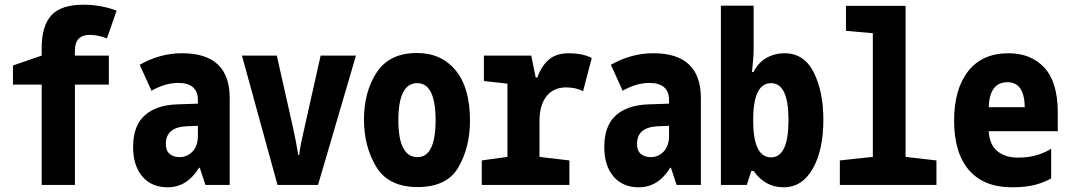

<svg xmlns="http://www.w3.org/2000/svg" viewBox="-20 -785 4540 815"><path d="M298 0V-426H442V-549H298V-571Q298 -637 362 -637Q394 -637 434 -622L475 -740Q407 -765 334 -765Q239 -765 198 -720Q157 -675 157 -582V-549L35 -507V-426H157V0Z M684 -174Q684 -245 772 -249L820 -251V-210Q820 -165 797 -141.5Q774 -118 742 -118Q717 -118 700.5 -131.5Q684 -145 684 -174ZM825 -73H828L852 0H955V-369Q955 -559 753 -559Q659 -559 573 -510L623 -400Q682 -433 736 -433Q820 -433 820 -360V-345L732 -342Q643 -339 594 -295Q545 -251 545 -161Q545 -82 584 -36Q623 10 692 10Q774 10 825 -73Z M1330 0 1491 -549H1341L1272 -241Q1264 -208 1258.5 -180.5Q1253 -153 1250 -127H1246Q1242 -153 1236.5 -181.5Q1231 -210 1224 -242L1155 -549H1007L1158 0Z M1975 -273Q1975 -413 1914 -486.5Q1853 -560 1750 -560Q1633 -560 1579 -477.5Q1525 -395 1525 -278Q1525 -163 1577 -77Q1629 9 1753 9Q1878 9 1926.5 -76Q1975 -161 1975 -273ZM1671 -275Q1671 -432 1751 -432Q1829 -432 1829 -275Q1829 -118 1752 -118Q1671 -118 1671 -275Z M2397 0V-104L2270 -119V-272Q2270 -338 2299.5 -376Q2329 -414 2383 -414Q2424 -414 2455 -398L2492 -539Q2467 -551 2442.5 -555Q2418 -559 2395 -559Q2339 -559 2307.5 -530Q2276 -501 2261 -456H2254L2235 -549H2034V-441L2134 -430V-119L2025 -104V0Z M2684 -174Q2684 -245 2772 -249L2820 -251V-210Q2820 -165 2797 -141.5Q2774 -118 2742 -118Q2717 -118 2700.5 -131.5Q2684 -145 2684 -174ZM2825 -73H2828L2852 0H2955V-369Q2955 -559 2753 -559Q2659 -559 2573 -510L2623 -400Q2682 -433 2736 -433Q2820 -433 2820 -360V-345L2732 -342Q2643 -339 2594 -295Q2545 -251 2545 -161Q2545 -82 2584 -36Q2623 10 2692 10Q2774 10 2825 -73Z M3475 -277Q3475 -395 3434.5 -477Q3394 -559 3310 -559Q3269 -559 3234 -539.5Q3199 -520 3178 -479H3172Q3175 -510 3177 -532.5Q3179 -555 3179 -578V-761H3040V0H3150L3169 -59H3179Q3228 10 3306 10Q3385 10 3430 -69Q3475 -148 3475 -277ZM3177 -275Q3177 -432 3253 -432Q3327 -432 3327 -276Q3327 -117 3253 -117Q3177 -117 3177 -275Z M3955 0V-104L3824 -119V-760H3571V-654L3685 -644V-119L3545 -104V0Z M4442 -28V-154Q4420 -139 4384.5 -127.5Q4349 -116 4300 -116Q4247 -116 4213.5 -143.5Q4180 -171 4177 -228H4470V-307Q4470 -437 4413 -498Q4356 -559 4261 -559Q4149 -559 4089.5 -482.5Q4030 -406 4030 -274Q4030 -136 4093 -63Q4156 10 4276 10Q4337 10 4377.5 -1.5Q4418 -13 4442 -28ZM4257 -436Q4328 -436 4330 -330H4177Q4180 -436 4257 -436Z"/></svg>

Font: Noto Sans Mono UI Condensed ExtraBold
Style: Regular
Weight: 800
Width: 3
Designer: Monotype Design team
Foundry: Monotype Imaging Inc.
Version: 1.000